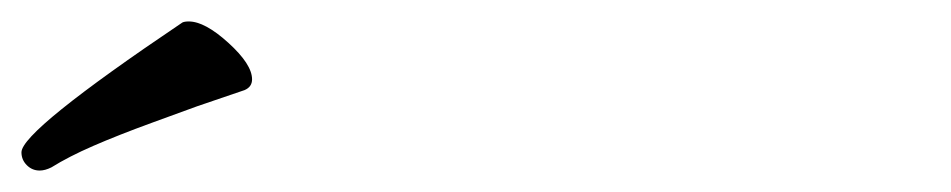

<svg xmlns="http://www.w3.org/2000/svg" viewBox="-367 -718 887 179"><path d="M-183 -619Q-194 -615 -225.5 -603.5Q-257 -592 -280 -582Q-303 -572 -319 -562Q-325 -559 -330 -559Q-337 -559 -342 -564Q-347 -569 -347 -576Q-347 -596 -197 -697Q-195 -698 -191 -698Q-176 -698 -154 -678Q-132 -658 -132 -644Q-132 -637 -139 -634Z"/></svg>

Font: Iansui
Style: Regular
Weight: 400
Designer: But Ko / Fontworks Inc.
Foundry: zi-hi.com / Fontworks Inc.
Version: Version 1.002